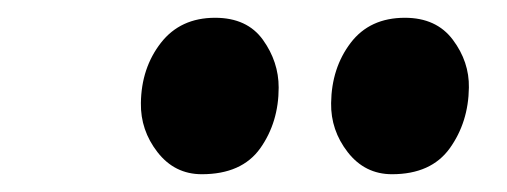

<svg xmlns="http://www.w3.org/2000/svg" viewBox="-20 -803 570 216"><path d="M207 -607Q176.5 -607 157.2 -631.8Q138 -656.5 138.5 -687Q139 -726.5 161 -754.8Q183 -783 222 -783Q258 -783 275.8 -758.2Q293.5 -733.5 293.5 -704.5Q293.5 -665.5 272.8 -636.2Q252 -607 207 -607ZM421 -607Q390.5 -607 371.2 -631.8Q352 -656.5 352.5 -687Q353 -726.5 374.5 -754.8Q396 -783 435.5 -783Q471 -783 489.5 -758.2Q508 -733.5 507.5 -704.5Q507 -665.5 486 -636.2Q465 -607 421 -607Z"/></svg>

Font: Merriweather 60pt Black
Style: Italic
Weight: 900
Italic angle: -7.8°
Version: Version 2.101